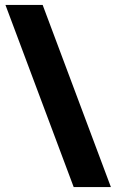

<svg xmlns="http://www.w3.org/2000/svg" viewBox="-20 -744 470 774"><path d="M152 -724 427 10H277L2 -724Z"/></svg>

Font: Noto Sans Gujarati UI Condensed Black
Style: Regular
Weight: 900
Width: 3
Designer: Jelle Bosma - Monotype Design Team, Universal Thirst
Foundry: Monotype Imaging Inc.
Version: Version 2.106; ttfautohint (v1.8.4.7-5d5b)